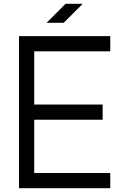

<svg xmlns="http://www.w3.org/2000/svg" viewBox="-20 -990 660 1010"><path d="M80 -800H560V-720H160V-440H520V-360H160V-80H560V0H80ZM415 -970H325L225 -870H315Z"/></svg>

Font: Gauge
Style: Regular
Weight: 400
Designer: Daniel Pimley
Foundry: Daniel Pimley
Version: Version 1.004;PS 001.001;hotconv 1.0.56